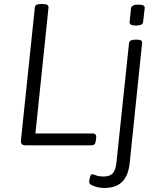

<svg xmlns="http://www.w3.org/2000/svg" viewBox="-20 -722 800 954"><path d="M106 0Q94 0 88.5 -6Q83 -12 84 -24L153 -684Q154 -694 161 -698Q168 -702 185 -702H193Q223 -702 221 -684L156 -59H441Q450 -59 454.5 -53.5Q459 -48 458 -37L456 -23Q455 -11 450 -5.5Q445 0 434 0ZM497 212Q481 212 464 208Q447 204 435 197.5Q423 191 423 182Q423 179 424 173Q425 167 426.5 160.5Q428 154 430.5 149Q433 144 437 144Q444 144 457.5 149.5Q471 155 495 155Q526 155 540.5 139Q555 123 559 82L621 -507Q623 -525 652 -525H660Q676 -525 681.5 -520.5Q687 -516 686 -507L625 82Q621 128 605.5 156.5Q590 185 563.5 198.5Q537 212 497 212ZM656 -595Q638 -595 630.5 -599.5Q623 -604 624 -613L631 -681Q632 -689 640.5 -694Q649 -699 667 -699Q686 -699 693 -694.5Q700 -690 699 -681L691 -613Q691 -605 682.5 -600Q674 -595 656 -595Z"/></svg>

Font: Asap Light
Style: Italic
Weight: 300
Italic angle: -6°
Designer: Pablo Cosgaya
Foundry: Omnibus-Type
Version: Version 3.001